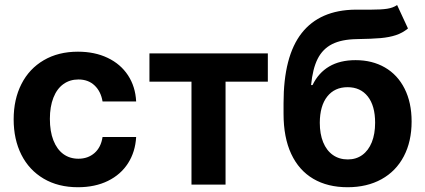

<svg xmlns="http://www.w3.org/2000/svg" viewBox="-20 -746 1718 776"><path d="M35.2 -263.7Q35.2 -344.7 66.7 -406.5Q98.1 -468.3 157 -502.7Q215.8 -537.1 294.9 -537.1Q362.8 -537.1 415 -512.2Q467.3 -487.3 497.3 -441.7Q527.3 -396 530.3 -335.9H394.5Q387.7 -376.5 362.3 -400.6Q336.9 -424.8 296.9 -424.8Q262.2 -424.8 236.1 -406Q210 -387.2 195.8 -351.1Q181.6 -314.9 181.6 -265.6Q181.6 -214.8 195.8 -178.7Q210 -142.6 235.8 -123.5Q261.7 -104.5 296.9 -104.5Q335.4 -104.5 361.8 -127.4Q388.2 -150.4 394.5 -192.4H530.3Q526.9 -132.3 497.6 -86.4Q468.3 -40.5 416.3 -14.9Q364.3 10.7 294.9 10.7Q215.3 10.7 156.5 -23.9Q97.7 -58.6 66.4 -120.6Q35.2 -182.6 35.2 -263.7Z M584 -530.3H1062.5V-416H891.6V0H753.9V-416H584Z M1421.9 -587.9Q1360.4 -586.9 1322.3 -567.6Q1284.2 -548.3 1263.9 -508.3Q1243.7 -468.3 1237.3 -402.3H1243.2Q1267.1 -451.7 1310.5 -477.3Q1354 -502.9 1417 -502.9Q1484.4 -502.9 1535.6 -473.4Q1586.9 -443.8 1615.2 -387.7Q1643.6 -331.5 1643.6 -254.9Q1643.6 -174.3 1612.1 -114.3Q1580.6 -54.2 1522 -21.7Q1463.4 10.7 1384.8 10.7Q1304.2 10.7 1246.1 -23.4Q1188 -57.6 1157 -124Q1126 -190.4 1126 -286.1V-329.1Q1126 -518.6 1199.2 -612.1Q1272.5 -705.6 1417 -707H1439.5H1480.5Q1521 -707 1544.9 -710.7Q1568.8 -714.4 1585 -725.6L1628.9 -630.9Q1606.9 -612.8 1580.3 -604Q1553.7 -595.2 1518.6 -592Q1483.4 -588.9 1421.9 -587.9ZM1496.1 -250Q1496.1 -318.4 1466.6 -356Q1437 -393.6 1384.8 -393.6Q1332.5 -393.6 1302.7 -356Q1272.9 -318.4 1272.5 -250Q1272.5 -204.6 1286.1 -171.1Q1299.8 -137.7 1325.4 -119.6Q1351.1 -101.6 1385.7 -101.6Q1419.4 -101.6 1444.3 -119.6Q1469.2 -137.7 1482.7 -171.1Q1496.1 -204.6 1496.1 -250Z"/></svg>

Font: Pretendard JP
Style: Bold
Weight: 700
Designer: Base glyphs from Inter by Rasmus Andersson; Hangeul glyphs from Noto Sans CJK(Source Han Sans) by Jang Soo-young and Kan
Foundry: Kil Hyung-jin
Version: Version 1.309